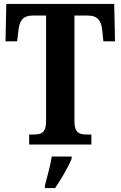

<svg xmlns="http://www.w3.org/2000/svg" viewBox="-20 -734 612 975"><path d="M128 0H444V-51H420C384 -51 358 -59 358 -117V-655H426C478 -655 494 -626 499 -582L505 -524H564L560 -714H12L8 -524H67L74 -582C79 -626 94 -655 146 -655H214V-116C214 -59 188 -51 152 -51H128ZM208 208V221H260C289 178 328 113 344 71V61H243C236 106 219 167 208 208Z"/></svg>

Font: Noto Serif Georgian Condensed Bold
Style: Regular
Weight: 700
Width: 3
Designer: Monotype Design Team, Akaki Razmadze
Foundry: Google LLC
Version: Version 2.003